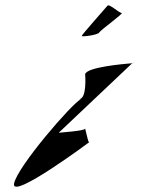

<svg xmlns="http://www.w3.org/2000/svg" viewBox="-20 -769 563 726"><path d="M33 -74C23 -12 317 -231 317 -231C312 -231 302 -291 301 -282C300 -274 207 -268 202 -267L480 -530C446 -527 306 -515 302 -488C302 -486 310 -394 278 -394H286C254 -380 43 -136 33 -74ZM289 -633C288 -629 349 -636 355 -646C361 -656 450 -720 440 -720C430 -720 392 -757 386 -747C380 -739 290 -639 289 -633ZM480 -530C488 -531 490 -531 481 -531Z"/></svg>

Font: Ampere
Style: SCCndIta
Weight: 400
Version: Version 1